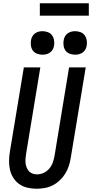

<svg xmlns="http://www.w3.org/2000/svg" viewBox="-20 -1148 564 1176"><path d="M204 8Q175 8 147.5 1.5Q120 -5 98 -20.5Q76 -36 61.5 -59Q47 -82 41 -108.5Q35 -135 35.5 -164Q36 -193 41 -222L126 -735H227L140 -207Q138 -193 136.5 -178.5Q135 -164 136.5 -150Q138 -136 143 -123Q148 -110 156.5 -100Q165 -90 178.5 -85Q192 -80 206 -80Q227 -80 247 -89Q267 -98 281.5 -115Q296 -132 303 -152Q310 -172 314 -193L403 -735H505L413 -179Q409 -154 401 -130Q393 -106 379 -83.5Q365 -61 345 -42.5Q325 -24 302 -12.5Q279 -1 253.5 3.5Q228 8 204 8ZM440 -813Q423 -813 407 -819Q391 -825 381.5 -838Q372 -851 369.5 -868Q367 -885 370 -902Q372 -914 378 -925Q384 -936 394.5 -943.5Q405 -951 416.5 -954Q428 -957 440 -957Q457 -957 473 -951Q489 -945 498.5 -932Q508 -919 511 -902Q514 -885 511 -868Q509 -856 503 -845Q497 -834 486.5 -826.5Q476 -819 464 -816Q452 -813 440 -813ZM240 -813Q223 -813 207 -819Q191 -825 181.5 -838Q172 -851 169.5 -868Q167 -885 170 -902Q172 -914 178 -925Q184 -936 194.5 -943.5Q205 -951 216.5 -954Q228 -957 240 -957Q257 -957 273 -951Q289 -945 298.5 -932Q308 -919 311 -902Q314 -885 311 -868Q309 -856 303 -845Q297 -834 286.5 -826.5Q276 -819 264 -816Q252 -813 240 -813ZM224 -1052V-1128H524V-1052Z"/></svg>

Font: Iosevka Curly Semibold Oblique
Style: Regular
Weight: 600
Italic angle: -9°
Monospace: yes
Designer: Belleve Invis
Foundry: Belleve Invis
Version: Version 11.1.0; ttfautohint (v1.8.3)